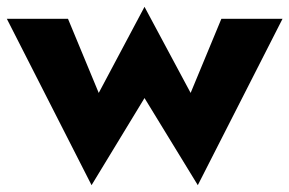

<svg xmlns="http://www.w3.org/2000/svg" viewBox="-31 -515 847 562"><path d="M-11 -460H168L258 -243L392 -495L527 -243L617 -460H796L548 27L392 -228L237 27Z"/></svg>

Font: Jost* Heavy
Style: Regular
Weight: 800
Version: Version 3.7